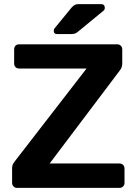

<svg xmlns="http://www.w3.org/2000/svg" viewBox="-20 -916 665 936"><path d="M63 0Q53 0 46 -7Q39 -14 39 -25V-95Q39 -110 45 -119Q51 -128 54 -132L402 -582H73Q62 -582 55.5 -589Q49 -596 49 -606V-675Q49 -686 55.5 -693Q62 -700 73 -700H551Q562 -700 569 -693Q576 -686 576 -675V-606Q576 -594 572 -585.5Q568 -577 563 -571L222 -119H562Q573 -119 580 -112Q587 -105 587 -94V-24Q587 -14 580 -7Q573 0 562 0ZM258 -750Q242 -750 242 -766Q242 -774 247 -779L328 -878Q338 -889 345 -892.5Q352 -896 365 -896H472Q491 -896 491 -877Q491 -870 486 -865L362 -763Q354 -756 346.5 -753Q339 -750 327 -750Z"/></svg>

Font: Rubik Medium
Style: Regular
Weight: 500
Designer: Hubert and Fischer
Foundry: Hubert and Fischer
Version: Version 2.300; ttfautohint (v1.8.4.7-5d5b);gftools[0.9.30]